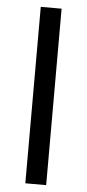

<svg xmlns="http://www.w3.org/2000/svg" viewBox="-54 -794 376 826"><g transform="rotate(5 133.5 -381.0)"><path d="M178 0V-762H88V0Z"/></g></svg>

Font: Cheyenne Sans
Style: Regular
Weight: 400
Designer: The Public Sans project authors (U.S. Web Design System), Libre Franklin designed by Pablo Impallari and Rodrigo Fuenzal
Foundry: The Cheyenne Sans Project Authors
Version: Version 2.007